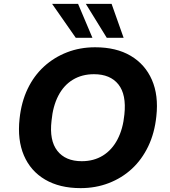

<svg xmlns="http://www.w3.org/2000/svg" viewBox="-20 -960 875 991"><path d="M396 11Q288 11 213 -33Q138 -77 103.5 -157.5Q69 -238 81 -347Q90 -433 122.5 -501Q155 -569 207 -616.5Q259 -664 326 -690Q393 -716 471 -716Q580 -716 654.5 -672Q729 -628 764 -548Q799 -468 787 -360Q778 -273 745 -204.5Q712 -136 660.5 -88.5Q609 -41 541.5 -15Q474 11 396 11ZM402 -128Q464 -128 511 -157Q558 -186 586.5 -240.5Q615 -295 622 -369Q633 -472 591 -524.5Q549 -577 465 -577Q403 -577 356 -548.5Q309 -520 281 -466Q253 -412 246 -337Q234 -235 276 -181.5Q318 -128 402 -128ZM531 -765 423 -940H556L618 -765ZM371 -765 249 -940H383L457 -765Z"/></svg>

Font: Nunito Sans 8pt ExtraBold
Style: Italic
Weight: 800
Italic angle: -9°
Version: Version 3.101;gftools[0.9.27]